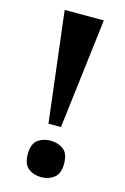

<svg xmlns="http://www.w3.org/2000/svg" viewBox="-113 -767 538 827"><g transform="rotate(15 156.5 -353.0)"><path d="M128.6 -222.5 69.2 -714H243.8L184.4 -222.5ZM157.4 8.2Q123.8 8.2 100.1 -10Q76.4 -28.2 76.4 -73.2Q76.4 -119.1 100.1 -136.8Q123.8 -154.5 157.4 -154.5Q189.7 -154.5 214 -136.8Q238.3 -119.1 238.3 -73.2Q238.3 -28.2 214 -10Q189.7 8.2 157.4 8.2Z"/></g></svg>

Font: Noto Serif Malayalam
Style: Regular
Weight: 400
Designer: Indian type Foundry, Jelle Bosma, Monotype Design Team
Foundry: Monotype Imaging Inc.
Version: Version 2.103